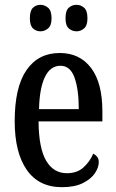

<svg xmlns="http://www.w3.org/2000/svg" viewBox="-20 -767 481 797"><path d="M237 10Q141 10 91 -62Q41 -134 41 -264Q41 -405 90 -476Q139 -547 228 -547Q311 -547 358 -485Q405 -423 405 -305V-263H140Q141 -152 171.5 -100Q202 -48 258 -48Q300 -48 326.5 -72Q353 -96 367 -129Q376 -125 383 -116.5Q390 -108 390 -94Q390 -72 374 -48Q358 -24 324 -7Q290 10 237 10ZM307 -314Q307 -395 289.5 -444.5Q272 -494 231 -494Q189 -494 166.5 -447.5Q144 -401 142 -314ZM298 -637Q279 -637 265.5 -649Q252 -661 252 -691Q252 -723 265.5 -735Q279 -747 298 -747Q315 -747 329 -735Q343 -723 343 -691Q343 -661 329 -649Q315 -637 298 -637ZM148 -637Q130 -637 117 -649Q104 -661 104 -691Q104 -723 117 -735Q130 -747 148 -747Q165 -747 179.5 -735Q194 -723 194 -691Q194 -661 179.5 -649Q165 -637 148 -637Z"/></svg>

Font: Noto Serif Thai ExtraCondensed Medium
Style: Regular
Weight: 500
Width: 2
Designer: Monotype Design Team
Foundry: Monotype Imaging Inc.
Version: Version 2.002; ttfautohint (v1.8.4.7-5d5b)